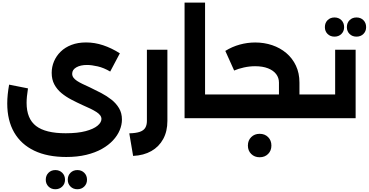

<svg xmlns="http://www.w3.org/2000/svg" viewBox="-20 -886 2764 1439"><path d="M476.7 290.6Q335.7 290.6 236.9 243.4Q138 196.1 86.1 106.4Q34.3 16.7 34.3 -110.6Q34.3 -143.7 37.9 -178.9Q41.6 -214.1 48.4 -251.7L189.7 -223.6Q184.3 -188.9 181.8 -163Q179.3 -137.1 179.3 -115.3Q179.3 3.6 250.1 58.1Q320.9 112.7 472.1 112.7Q561.9 112.7 621.4 96.9Q680.9 81.1 710.6 56.4Q740.3 31.7 740.3 5.7Q740.3 -8.7 730.9 -21.6Q721.4 -34.6 702.7 -46.6Q684 -58.6 657.8 -71.5Q631.6 -84.4 598 -98.7Q555.7 -118 514.9 -139.4Q474 -160.7 440.6 -188.3Q407.3 -215.9 387.4 -252.9Q367.4 -290 367.4 -339.9Q367.4 -384.7 384.6 -425.7Q401.9 -466.7 434.6 -498.8Q467.3 -530.9 515.2 -549.4Q563.1 -567.9 625 -567.9Q689.6 -567.9 752.8 -546.9Q816 -525.9 878.3 -486.4L805.9 -349.7Q758.6 -377.9 712.4 -388.5Q666.3 -399.1 632.1 -399.1Q583.1 -399.1 552.1 -381.3Q521 -363.4 521 -333.4Q521 -317.1 530.5 -304.1Q540 -291.1 557.3 -279.7Q574.6 -268.3 598.4 -256.9Q622.1 -245.6 651.3 -232.3Q694.6 -211.9 737.6 -189.3Q780.6 -166.7 815.8 -138.9Q851 -111 872.4 -74.6Q893.9 -38.3 893.9 9.6Q893.9 50 877.1 89.9Q860.4 129.9 826.9 166Q793.4 202.1 743.3 230.3Q693.1 258.4 626.4 274.5Q559.7 290.6 476.7 290.6ZM559.7 532.3Q528.6 532.3 508.2 512Q487.9 491.7 487.9 461Q487.9 429.4 508.2 409Q528.6 388.6 559.7 388.6Q590.9 388.6 611.5 409Q632.1 429.4 632.1 461Q632.1 491.7 611.5 512Q590.9 532.3 559.7 532.3ZM394.9 532.3Q363.7 532.3 343.4 512Q323 491.7 323 461Q323 429.4 343.4 409Q363.7 388.6 394.9 388.6Q426 388.6 446.6 409Q467.3 429.4 467.3 461Q467.3 491.7 446.6 512Q426 532.3 394.9 532.3Z M949 113.3Q999.9 112 1028.6 101.8Q1057.3 91.6 1069.1 71.1Q1081 50.7 1081 20.3V-513.4H1234.6V20.3Q1234.6 98.4 1203.1 156Q1171.7 213.6 1114.5 246.1Q1057.3 278.7 977.7 282.6Z M1511.1 0V-177.9H1627.9V0ZM1363.3 0V-866.3H1516.9V0ZM1627.9 0V-177.9Q1637.1 -177.9 1642.5 -153.8Q1647.9 -129.7 1647.9 -90Q1647.9 -49.1 1642.5 -24.6Q1637.1 0 1627.9 0Z M2200.6 0V-177.9H2341V0ZM1628 0Q1618.7 0 1613.4 -24.6Q1608 -49.1 1608 -90.4Q1608 -130.1 1613.4 -154Q1618.7 -177.9 1628 -177.9ZM2070.7 -97.1V-267.1Q2070.7 -302.9 2049.8 -330.5Q2028.9 -358.1 1988.9 -373.9Q1948.9 -389.7 1891.9 -389.7Q1850.1 -389.7 1808.1 -380.4Q1766 -371.1 1734.9 -357.4L1668.7 -504.4Q1719.4 -536 1776.7 -551.8Q1834 -567.6 1892.7 -567.6Q1960 -567.6 2019.7 -547.5Q2079.4 -527.4 2125.5 -488.6Q2171.6 -449.7 2197.9 -393.9Q2224.3 -338.1 2224.3 -267.1V-97.1ZM1628 0V-177.9H2262L2229.7 0ZM2341 0V-177.9Q2350.3 -177.9 2355.6 -153.8Q2361 -129.7 2361 -90Q2361 -49.1 2355.6 -24.6Q2350.3 0 2341 0ZM1926 292.6Q1887.7 292.6 1862.8 267.9Q1837.9 243.3 1837.9 205Q1837.9 166.3 1862.8 141.6Q1887.7 116.9 1926 116.9Q1964.7 116.9 1989.4 141.6Q2014.1 166.3 2014.1 205Q2014.1 243.3 1989.4 267.9Q1964.7 292.6 1926 292.6Z M2491.9 -513.4H2645.4V0H2341V-177.9H2491.9ZM2341 0Q2331.7 0 2326.4 -24.5Q2321 -49 2321 -90.3Q2321 -130.1 2326.4 -154Q2331.7 -177.9 2341 -177.9ZM2651.9 -611.4Q2620.4 -611.4 2600.1 -631.5Q2579.7 -651.6 2579.7 -682.5Q2579.7 -714.7 2600.1 -734.9Q2620.4 -755.1 2651.9 -755.1Q2683.3 -755.1 2703.6 -734.9Q2724 -714.7 2724 -682.5Q2724 -651.6 2703.6 -631.5Q2683.3 -611.4 2651.9 -611.4ZM2487 -611.4Q2455.6 -611.4 2435.2 -631.5Q2414.9 -651.6 2414.9 -682.5Q2414.9 -714.7 2435.2 -734.9Q2455.6 -755.1 2487 -755.1Q2518.4 -755.1 2538.8 -734.9Q2559.1 -714.7 2559.1 -682.5Q2559.1 -651.6 2538.8 -631.5Q2518.4 -611.4 2487 -611.4Z"/></svg>

Font: Alexandria
Style: Regular
Weight: 400
Designer: Mohamed Gaber
Foundry: Kief Type Foundry
Version: Version 5.100